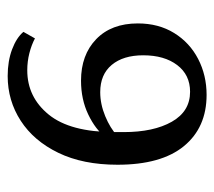

<svg xmlns="http://www.w3.org/2000/svg" viewBox="-49 -499 558 500"><g transform="rotate(90 230.0 -249.0)"><path d="M227 -508Q312 -508 360.5 -449Q409 -390 409 -276Q409 -186 378 -122Q347 -58 294.5 -24Q242 10 178 10Q139 10 108.5 -1.5Q78 -13 63 -31L80 -61Q97 -52 118.5 -46.5Q140 -41 163 -41Q233 -41 278.5 -97Q324 -153 324 -268V-292Q324 -370 297 -417.5Q270 -465 219 -465Q175 -465 149.5 -431.5Q124 -398 124 -343Q124 -291 149 -261Q174 -231 220 -231Q251 -231 282.5 -244Q314 -257 333 -275L337 -245Q318 -219 278.5 -200Q239 -181 190 -181Q123 -181 82 -220.5Q41 -260 41 -329Q41 -383 66 -423.5Q91 -464 133.5 -486Q176 -508 227 -508Z"/></g></svg>

Font: Rasa
Style: Regular
Weight: 400
Designer: Anna Giedrys (Yrsa+Rasa design), David Brezina (Yrsa art-direction, Rasa art-direction, design)
Foundry: Rosetta Type Foundry
Version: Version 2.004